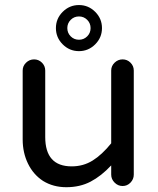

<svg xmlns="http://www.w3.org/2000/svg" viewBox="-20 -743 635 773"><path d="M205.1 -629.9Q205.1 -668 232.4 -695.3Q259.8 -722.7 297.9 -722.7Q335.9 -722.7 363.3 -695.3Q390.6 -668 390.6 -629.9Q390.6 -591.8 363.3 -564.5Q335.9 -537.1 297.9 -537.1Q259.8 -537.1 232.4 -564.5Q205.1 -591.8 205.1 -629.9ZM344.7 -629.9Q344.7 -649.4 331.1 -663.1Q317.4 -676.8 297.9 -676.8Q278.3 -676.8 264.6 -663.1Q251 -649.4 251 -629.9Q251 -610.4 264.6 -596.7Q278.3 -583 297.9 -583Q317.4 -583 331.1 -596.7Q344.7 -610.4 344.7 -629.9ZM153.3 -14.6Q114.3 -40 92.8 -84Q71.3 -127.9 71.3 -181.6V-459Q71.3 -477.5 85 -490.7Q98.6 -503.9 117.2 -503.9Q135.7 -503.9 148.9 -490.7Q162.1 -477.5 162.1 -459V-191.4Q162.1 -73.2 268.6 -73.2Q315.4 -73.2 353 -96.7Q390.6 -120.1 427.7 -166V-459Q427.7 -477.5 441.4 -490.7Q455.1 -503.9 473.6 -503.9Q492.2 -503.9 505.4 -490.7Q518.6 -477.5 518.6 -459V-40Q518.6 -21.5 505.4 -7.8Q492.2 5.9 473.6 5.9Q455.1 5.9 441.4 -7.8Q427.7 -21.5 427.7 -40V-77.1Q387.7 -34.2 344.7 -11.7Q301.8 10.7 247.1 10.7Q194.3 10.7 153.3 -14.6Z"/></svg>

Font: FakePearl
Style: Regular
Weight: 400
Version: Version 1.2